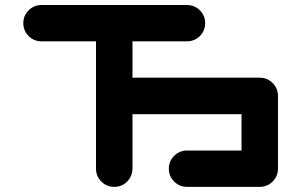

<svg xmlns="http://www.w3.org/2000/svg" viewBox="-20 -728 1174 748"><path d="M1063 -354V-70.8Q1063 -41.5 1042.2 -20.8Q1021.5 0 991.7 0H708.5Q679.2 0 658.4 -20.8Q637.7 -41.5 637.7 -70.8Q637.7 -100.1 658.4 -120.8Q679.2 -141.6 708.5 -141.6H920.9V-283.2H496.1V-70.8Q495.1 -40.5 474.9 -20.3Q454.6 0 424.8 0Q395.5 0 374.8 -20.8Q354 -41.5 354 -70.8V-566.9H141.6Q112.3 -566.9 91.6 -587.6Q70.8 -608.4 70.8 -637.7Q70.8 -667 91.6 -687.7Q112.3 -708.5 141.6 -708.5H708.5Q738.8 -708 759 -687.5Q779.3 -667 779.3 -637.7Q779.3 -608.4 759 -587.9Q738.8 -567.4 708.5 -566.9H496.1V-425.3H991.7Q1021.5 -425.3 1042.2 -404.5Q1063 -383.8 1063 -354Z"/></svg>

Font: Robtronika
Style: Regular
Weight: 400
Designer: GGBot
Version: 1.00